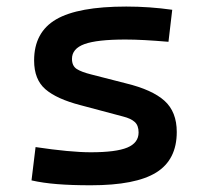

<svg xmlns="http://www.w3.org/2000/svg" viewBox="-20 -547 626 577"><path d="M252.9 9.8Q194.3 9.8 151.6 6.3Q108.9 2.9 74.7 -4.9L86.9 -105Q191.4 -89.4 252.9 -89.4Q328.6 -89.4 362.5 -103.5Q396.5 -117.7 396.5 -148.9Q396.5 -169.9 385 -180.4Q373.5 -190.9 350.1 -196.8L221.7 -231Q150.4 -249.5 116.5 -278.8Q82.5 -308.1 82.5 -365.2Q82.5 -450.2 148.7 -488.8Q214.8 -527.3 359.4 -527.3Q429.2 -527.3 497.6 -517.6L486.3 -421.4Q445.8 -424.8 414.8 -426.5Q383.8 -428.2 356.4 -428.2Q272 -428.2 234.1 -414.6Q196.3 -400.9 196.3 -370.1Q196.3 -349.1 210.4 -339.8Q224.6 -330.6 254.4 -323.2L358.9 -296.4Q437.5 -277.3 474.4 -244.1Q511.2 -210.9 511.2 -150.4Q511.2 -66.9 449.5 -28.6Q387.7 9.8 252.9 9.8Z"/></svg>

Font: Caskaydia Cove Medium
Style: Regular
Weight: 500
Monospace: yes
Designer: Aaron Bell
Foundry: Saja Typeworks
Version: Version 4.300; ttfautohint (v1.8.3)